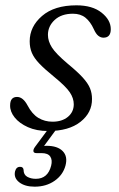

<svg xmlns="http://www.w3.org/2000/svg" viewBox="-20 -483 446 721"><path d="M177 -26Q213 -26 235 -44.2Q257 -62.5 257 -91.5Q257 -114 242.2 -136.2Q227.5 -158.5 181.5 -196Q147 -224 127.5 -244.5Q108 -265 99.8 -284.2Q91.5 -303.5 91.5 -328Q91.5 -383 137.8 -423Q184 -463 267 -463Q327 -463 361.5 -435.5Q396 -408 396 -373.5Q396 -341.5 368.5 -341.5Q358 -341.5 349 -348.8Q340 -356 332 -374Q319.5 -401.5 301 -416.5Q282.5 -431.5 254 -431.5Q210.5 -431.5 185.2 -408Q160 -384.5 160 -352Q160 -328.5 174.8 -305Q189.5 -281.5 234.5 -243.5Q271 -213.5 290.8 -191.8Q310.5 -170 318 -151.5Q325.5 -133 325.5 -111.5Q326 -60 282.2 -25.5Q238.5 9 161 9Q117 9 84.8 -5.5Q52.5 -20 35 -42Q17.5 -64 18 -87Q18 -119 44 -119Q66.5 -119 83.5 -87Q100.5 -54.5 124.2 -40.2Q148 -26 177 -26ZM167.5 -7H198.5L145.5 65Q150 64.5 154.5 64.5Q196 64.5 215.5 84.5Q235 104.5 226 138.5Q216.5 174 185 196Q153.5 218 110 218Q73.5 218 52.2 201.5Q31 185 36.5 160.5Q41 143.5 55 143.5Q67 143 68.5 154.5Q68.5 173 82.2 180.8Q96 188.5 114.5 188.5Q159.5 188.5 172 139.5Q177.5 118 168.8 105Q160 92 136.5 92H117.5Q106.5 92 105.5 85Q104.5 78 111.5 68.5Z"/></svg>

Font: Fraunces 9pt S050 Light
Style: Italic
Weight: 300
Italic angle: -16°
Version: Version 1.000; ttfautohint (v1.8.3)